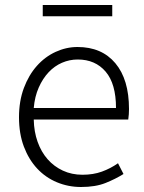

<svg xmlns="http://www.w3.org/2000/svg" viewBox="-20 -735 578 768"><path d="M304 13Q253 13 207.5 -6Q162 -25 128.5 -61Q95 -97 75.5 -148.5Q56 -200 56 -266Q56 -331 75.5 -383Q95 -435 127.5 -471.5Q160 -508 202.5 -527.5Q245 -547 290 -547Q387 -547 441.5 -482Q496 -417 496 -299Q496 -277 493 -257H115Q116 -208 130.5 -167.5Q145 -127 170.5 -98Q196 -69 231.5 -52.5Q267 -36 310 -36Q353 -36 387.5 -48.5Q422 -61 452 -82L474 -39Q442 -19 402 -3Q362 13 304 13ZM444 -303Q444 -400 402.5 -448.5Q361 -497 291 -497Q258 -497 228 -484Q198 -471 174.5 -446Q151 -421 135 -385Q119 -349 115 -303ZM151 -715H429V-670H151Z"/></svg>

Font: Kinto Sans Light
Style: Regular
Weight: 300
Designer: Authors: Ryoko NISHIZUKA  (kana & ideographs); Paul D. Hunt (Latin, Greek & Cyrillic); Wenlong ZHANG  (bopomofo); Sandol
Foundry: Adobe Systems Incorporated, ookami Inc.
Version: Version 0.001